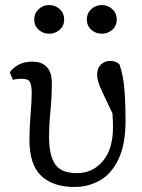

<svg xmlns="http://www.w3.org/2000/svg" viewBox="-20 -730 564 763"><path d="M276 13Q191 13 144 -31Q97 -75 97 -175Q97 -223 101.5 -275Q106 -327 106 -361Q106 -389 99.5 -403Q93 -417 67 -417Q58 -417 48.5 -416Q39 -415 31 -413L19 -443Q33 -462 55.5 -473.5Q78 -485 107 -485Q139 -485 156 -472.5Q173 -460 179.5 -441.5Q186 -423 186 -403Q186 -343 180.5 -289Q175 -235 175 -186Q175 -114 198.5 -78Q222 -42 286 -42Q348 -42 388.5 -89.5Q429 -137 429 -225Q429 -237 428.5 -250Q428 -263 427 -279Q403 -330 389.5 -358.5Q376 -387 371 -403Q366 -419 366 -433Q366 -459 381 -473.5Q396 -488 418 -488Q441 -488 455 -474Q470 -431 474.5 -373.5Q479 -316 479 -253Q479 -156 451 -97.5Q423 -39 377 -13Q331 13 276 13ZM175 -596Q151 -596 133.5 -612Q116 -628 116 -653Q116 -677 133.5 -693.5Q151 -710 175 -710Q200 -710 217.5 -693.5Q235 -677 235 -653Q235 -628 217.5 -612Q200 -596 175 -596ZM385 -596Q360 -596 342.5 -612Q325 -628 325 -653Q325 -677 342.5 -693.5Q360 -710 385 -710Q409 -710 426.5 -693.5Q444 -677 444 -653Q444 -628 426.5 -612Q409 -596 385 -596Z"/></svg>

Font: Source Serif 4
Style: Regular
Weight: 400
Designer: Frank Grießhammer
Foundry: Adobe
Version: Version 4.005;hotconv 1.1.0;makeotfexe 2.6.0